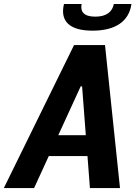

<svg xmlns="http://www.w3.org/2000/svg" viewBox="-58 -960 698 980"><path d="M554.5 0 478 -730H320L-38.5 0H116L191 -163.5H388.5L401 0ZM358.5 -939.5H268.5C247.5 -852 296.5 -803.5 414.5 -803.5C532.5 -803.5 600.5 -852 613 -939.5H523C515.5 -900.5 486.5 -875 428 -875C370 -875 351 -900.5 358.5 -939.5ZM239.5 -270 354 -519.5H361L380 -270Z"/></svg>

Font: Monaspace Neon
Style: Bold Italic
Weight: 700
Italic angle: -11°
Designer: Riley Cran & the Lettermatic Team
Foundry: Lettermatic
Version: Version 1.200 (Monaspace Neon)